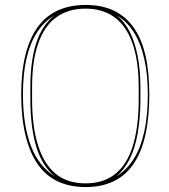

<svg xmlns="http://www.w3.org/2000/svg" viewBox="-20 -743 683 778"><path d="M327 15Q263 15 214 -8Q165 -31 132.5 -78Q100 -125 83 -196Q66 -267 66 -361Q66 -452 83 -520Q100 -588 132.5 -633Q165 -678 214 -700.5Q263 -723 327 -723Q392 -723 440 -700.5Q488 -678 520.5 -633Q553 -588 569 -520Q585 -452 585 -361Q585 -267 569 -196Q553 -125 520.5 -78Q488 -31 439.5 -8Q391 15 327 15ZM203 -28Q152 -68 127.5 -147Q103 -226 103 -343V-389Q103 -496 127 -569Q151 -642 200 -680Q159 -656 130.5 -612.5Q102 -569 87.5 -506.5Q73 -444 73 -361Q73 -296 81.5 -243Q90 -190 106.5 -148.5Q123 -107 147.5 -77Q172 -47 203 -28ZM327 0Q400 0 447.5 -38.5Q495 -77 518 -151Q541 -225 542 -332V-388Q542 -496 517 -567Q492 -638 444 -673Q396 -708 327 -708Q256 -708 207.5 -672.5Q159 -637 134.5 -566Q110 -495 110 -390V-343Q110 -231 134 -154.5Q158 -78 205.5 -39Q253 0 327 0ZM451 -28Q493 -54 521.5 -98.5Q550 -143 564.5 -209Q579 -275 579 -361Q579 -441 564.5 -505Q550 -569 521.5 -613.5Q493 -658 453 -680Q484 -657 505.5 -614.5Q527 -572 538 -515Q549 -458 549 -388V-332Q548 -260 537.5 -201Q527 -142 505.5 -98.5Q484 -55 451 -28Z"/></svg>

Font: Kalnia Glaze Thin ExtraLight
Style: Regular
Weight: 250
Version: Version 1.110